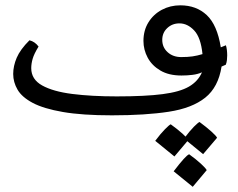

<svg xmlns="http://www.w3.org/2000/svg" viewBox="-20 -428 908 732"><path d="M406.7 11.7Q293.5 11.7 220 -1Q146.5 -13.7 105 -35.6Q63.5 -57.6 46.9 -86.2Q30.3 -114.7 30.3 -146Q30.3 -176.3 43.7 -207.8Q57.1 -239.3 92.3 -274.4Q112.8 -269.5 127 -250.5Q109.9 -222.7 104.5 -203.9Q99.1 -185.1 99.1 -168Q99.1 -125.5 140.6 -102.3Q182.1 -79.1 255.6 -69.8Q329.1 -60.5 425.3 -60.5Q534.2 -60.5 599.9 -69.1Q665.5 -77.6 700.2 -97.7Q734.9 -117.7 750 -152.3Q733.9 -145 713.6 -142.6Q693.4 -140.1 671.9 -140.1Q623.5 -140.1 591.3 -159.2Q559.1 -178.2 543 -208.3Q526.9 -238.3 526.9 -272Q526.9 -312 545.9 -342.8Q564.9 -373.5 596.9 -390.6Q628.9 -407.7 667.5 -407.7Q728.5 -407.7 768.3 -370.4Q808.1 -333 821.8 -247.6L841.3 -255.4Q843.8 -247.6 845 -237.1Q846.2 -226.6 846.2 -216.8Q846.2 -209 845.2 -199.2Q844.2 -189.5 840.8 -181.2L824.7 -174.3Q812.5 -95.7 762.5 -55.7Q712.4 -15.6 623.5 -2Q534.7 11.7 406.7 11.7ZM670.9 -210.4Q696.3 -210.4 714.4 -213.1Q732.4 -215.8 752 -221.7Q745.6 -285.2 720.2 -312Q694.8 -338.9 664.1 -338.9Q636.7 -338.9 617.7 -321Q598.6 -303.2 598.6 -275.9Q598.6 -247.6 619.1 -229Q639.6 -210.4 670.9 -210.4ZM645 168.5 571.8 108.9Q592.3 81.5 608.9 64.7Q625.5 47.9 630.9 45.9Q657.2 64.9 676 81.8Q694.8 98.6 697.8 106ZM754.4 159.7 681.6 100.1Q704.1 70.3 719.7 54.7Q735.4 39.1 740.7 37.1Q766.6 56.2 785.4 73Q804.2 89.8 807.6 97.2ZM714.8 284.2 642.1 225.1Q688.5 164.1 701.2 160.2Q727.5 179.2 746.1 196.3Q764.6 213.4 768.1 220.7Z"/></svg>

Font: Harmattan Medium
Style: Regular
Weight: 500
Designer: George W. Nuss III and SIL International
Foundry: SIL International
Version: Version 4.000